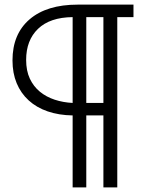

<svg xmlns="http://www.w3.org/2000/svg" viewBox="-20 -730 642 830"><path d="M34 -469Q34 -583 108 -646.5Q182 -710 316 -710H557V-656H487V80H427V-231H353V80H294V-231Q234 -232 186 -248.5Q138 -265 104 -296Q70 -327 52 -370.5Q34 -414 34 -469ZM93 -471Q93 -424 109 -390Q125 -356 152.5 -333.5Q180 -311 216.5 -299Q253 -287 294 -285V-656Q196 -655 144.5 -605.5Q93 -556 93 -471ZM427 -656H353V-285H427Z"/></svg>

Font: Boldmen
Style: Regular
Weight: 400
Designer: Matt McInerney, Pablo Impallari, Rodrigo Fuenzalida
Foundry: LIVING CONCEPT
Version: Version 1.000